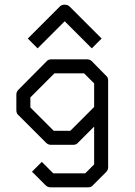

<svg xmlns="http://www.w3.org/2000/svg" viewBox="-20 -732 580 822"><path d="M383 -190 314 -121Q307 -112 293 -112H198Q186 -112 177 -121L59 -239Q50 -246 50 -260V-327Q50 -339 59 -348L180 -470Q186.5 -478 201 -478H352Q365 -478 373 -470L434 -408Q443 -401 443 -387V-16Q443 -4 434 5L378 61Q371 70 357 70H196Q184 70 175 61L117 3L159 -39L208 10H345L383 -28ZM383 -274V-375L340 -418H213L110 -315V-272L210 -172H281ZM120 -546 99 -567 236 -704Q244 -712 256 -712Q270 -712 278 -704L415 -567L394 -546L373 -525L257 -641L141 -525Z"/></svg>

Font: 3270 Nerd Font
Style: Regular
Weight: 400
Monospace: yes
Version: Version 3.0.1;Nerd Fonts 3.3.0